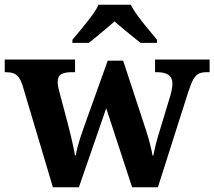

<svg xmlns="http://www.w3.org/2000/svg" viewBox="-23 -786 900 806"><path d="M70.9 -430Q63.9 -451 54.7 -462.5Q45.5 -474 33 -478.5Q20.5 -483 0.5 -483H-3.1V-536H292.1V-483H279.1Q249.1 -483 234.1 -474.5Q219.1 -466 219.1 -441Q219.1 -433 221.6 -420.4Q224.1 -407.8 227.1 -396.8L261.3 -268.3Q267.7 -244.3 273.7 -219.1Q279.6 -194 284.4 -171.8Q289.3 -149.7 291.7 -133.8H295.3Q297.7 -150.2 302.7 -169.3Q307.8 -188.4 314.3 -208.4Q320.7 -228.5 327 -246.1L429.2 -531.3H494L591.1 -235.8Q595.3 -223.1 599.2 -209.2Q603.1 -195.4 606.8 -181.4Q610.5 -167.3 613.2 -154.8Q615.8 -142.3 617.3 -133.2H620.8Q625.3 -157.1 631.6 -182Q637.9 -206.9 647.7 -238.1L691.9 -384Q695.9 -397 698.4 -411.5Q700.9 -426 700.9 -434Q700.9 -460 684.4 -471.5Q667.9 -483 634.9 -483H627.9V-536H856.9V-483H843.9Q824.9 -483 811.9 -476.9Q798.9 -470.8 789.2 -454.1Q779.5 -437.4 768.9 -405L639.9 0H531.5L422.9 -331.6L308.2 0H199ZM280.8 -619Q296.8 -638 318.4 -664Q340 -690 360.3 -717Q380.6 -744 390.6 -766H526.2Q537.2 -744 557 -717Q576.9 -690 599 -664Q621.1 -638 636.1 -619V-606H566.9Q553.1 -617 533.1 -633.2Q513 -649.3 493 -666.1Q472.9 -682.9 457.9 -696Q442.9 -682.9 422.9 -666.1Q402.9 -649.3 383.6 -633.2Q364.3 -617 349.9 -606H280.8Z"/></svg>

Font: Noto Serif Sinhala
Style: Regular
Weight: 400
Designer: Jelle Bosma - Monotype Design Team
Foundry: Monotype Imaging Inc.
Version: Version 2.006